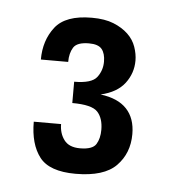

<svg xmlns="http://www.w3.org/2000/svg" viewBox="-34 -757 314 350"><g transform="rotate(5 123.5 -582.0)"><path d="M120 -486Q143 -486 149.5 -496.5Q156 -507 156 -523Q156 -544 145.5 -555.5Q135 -567 99 -567V-606Q131 -606 140.5 -618.5Q150 -631 150 -647Q150 -662 143.5 -670Q137 -678 120 -678Q98 -678 91.5 -667.5Q85 -657 85 -641H35Q35 -676 54 -700.5Q73 -725 121 -725Q145 -725 161 -718.5Q177 -712 187.5 -702Q198 -692 202.5 -679Q207 -666 207 -654Q207 -631 193 -612.5Q179 -594 149 -587Q181 -583 197 -566Q213 -549 213 -520Q213 -485 190.5 -462Q168 -439 116 -439Q68 -439 50 -462.5Q32 -486 32 -527H82Q82 -510 91 -498Q100 -486 120 -486Z"/></g></svg>

Font: HermeneusOne
Style: Regular
Weight: 400
Designer: Rodrigo Fuenzalida, Pablo Impallari
Foundry: Pablo Impallari, Rodrigo Fuenzalida
Version: Version 1.000; ttfautohint (v0.8) -G 200 -r 50